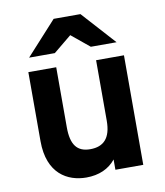

<svg xmlns="http://www.w3.org/2000/svg" viewBox="-83 -801 758 882"><g transform="rotate(-10 295.5 -360.0)"><path d="M373 -576H493L352 -732H227L85 -576H205L289 -645ZM386 0H516V-511H386V-229C386 -147 351 -113 289 -113C228 -113 200 -149 200 -231V-511H70V-189C70 -37 162 12 249 12C308 12 355 -9 386 -48Z"/></g></svg>

Font: Overpass ExtraBold
Style: Regular
Weight: 800
Designer: Delve Withrington, Thomas Jockin
Foundry: Delve Fonts
Version: Version 3.000;DELV;Overpass